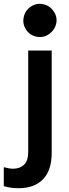

<svg xmlns="http://www.w3.org/2000/svg" viewBox="-81 -772 362 1014"><path d="M-61 111Q-32 119 -12 119Q24 119 46 98Q68 77 68 30V-505H192V36Q192 126 147 174Q101 222 17 222Q-26 222 -61 211ZM113 -578Q148 -571 178 -592Q208 -613 216 -648Q223 -683 202 -713Q181 -743 146 -750Q111 -757 81 -736.5Q51 -716 44 -680Q37 -645 57 -615Q77 -585 113 -578Z"/></svg>

Font: PRinguin Sans
Style: Bold
Weight: 700
Designer: Vernon Adams
Foundry: Vernon Adams
Version: ""